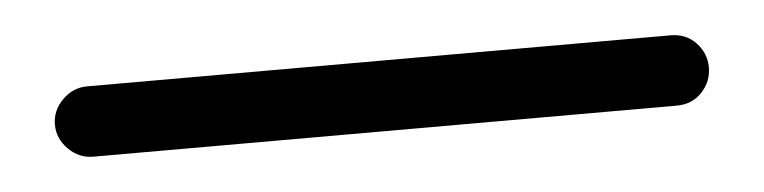

<svg xmlns="http://www.w3.org/2000/svg" viewBox="-23 31 541 136"><g transform="rotate(-5 247.5 99.0)"><path d="M455 74Q466 74 473 81.5Q480 89 480 99Q480 109 473 116.5Q466 124 455 124H40Q30 124 22.5 116.5Q15 109 15 99Q15 89 22.5 81.5Q30 74 40 74Z"/></g></svg>

Font: Hubballi
Style: Regular
Weight: 400
Designer: Erin McLaughlin
Version: Version 1.000; ttfautohint (v1.8.3)